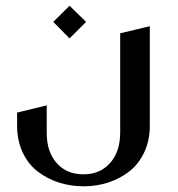

<svg xmlns="http://www.w3.org/2000/svg" viewBox="-20 -466 626 674"><path d="M224.1 -445.8 282.2 -389.2 224.1 -331.1 167 -389.2ZM505.9 -374V-24.9Q505.9 26.9 486.6 68.1Q467.3 109.4 434.8 135Q402.3 160.6 361.1 174.3Q319.8 188 273.9 188Q227.5 188 186 174.6Q144.5 161.1 111.6 135.5Q78.6 109.9 59.3 68.4Q40 26.9 40 -24.9V-70.8L144 -96.2V0Q144 67.4 179.2 106.7Q214.4 146 272.9 146Q331.1 146 366.5 106.2Q401.9 66.4 401.9 -1V-349.1Z"/></svg>

Font: Wesal
Style: Regular
Weight: 400
Designer: Ahmed zaza
Foundry: Ahmed zaza
Version: Version 2.01